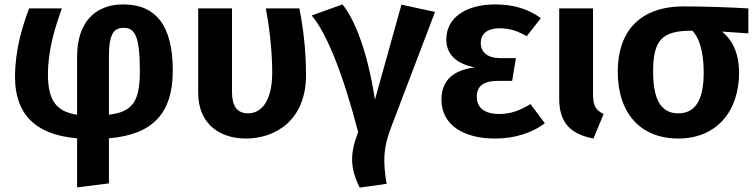

<svg xmlns="http://www.w3.org/2000/svg" viewBox="-20 -610 3422 869"><path d="M762 -291C762 -495 685 -590 538 -590C405 -590 329 -503 329 -354V-91C235 -104 197 -156 197 -273C197 -384 228 -482 260 -572H112C80 -488 48 -383 48 -261C48 -100 134 0 329 16V238L473 220V16C670 -1 762 -95 762 -291ZM473 -91V-356C473 -464 500 -484 540 -484C591 -484 613 -445 613 -288C613 -154 582 -103 473 -91Z M1335 -572H1183C1202 -471 1212 -369 1212 -282C1212 -141 1155 -97 1103 -97C1057 -97 1030 -125 1030 -194V-572H877V-190C877 -48 976 17 1093 17C1226 17 1365 -65 1365 -270C1365 -387 1352 -484 1335 -572Z M1530 -590 1391 -540C1461 -455 1533 -274 1601 -12C1563 86 1564 151 1608 239L1730 222C1712 118 1716 57 1748 -28L1949 -556L1797 -589L1677 -159C1641 -392 1581 -527 1530 -590Z M2221 -590C2089 -590 2000 -530 2000 -432C2000 -365 2043 -322 2129 -305C2033 -293 1978 -247 1978 -159C1978 -44 2079 17 2220 17C2311 17 2389 -9 2446 -52L2381 -139C2332 -109 2290 -94 2239 -94C2171 -94 2138 -125 2138 -171C2138 -219 2165 -244 2236 -244H2298L2315 -347H2243C2187 -347 2156 -374 2156 -415C2156 -458 2187 -482 2240 -482C2289 -482 2324 -469 2364 -446L2428 -528C2371 -569 2305 -590 2221 -590Z M2664 -572H2511V-164C2511 -53 2563 -3 2666 17L2712 -94C2677 -111 2664 -131 2664 -184Z M3367 -572C3278 -577 3173 -581 3075 -581C2871 -581 2776 -463 2776 -286C2776 -96 2880 17 3050 17C3222 17 3325 -105 3325 -281C3325 -370 3294 -430 3248 -467L3367 -459ZM3050 -97C2975 -97 2936 -154 2936 -286C2936 -431 2978 -471 3111 -471H3114C3142 -441 3165 -384 3165 -281C3165 -156 3126 -97 3050 -97Z"/></svg>

Font: Glow Sans TC Normal
Style: Bold
Weight: 700
Designer: Ryoko NISHIZUKA (kana, bopomofo & ideographs); Paul D. Hunt (Latin, Greek & Cyrillic); Sandoll Communications, Soo-young
Version: Version 0.93